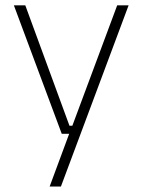

<svg xmlns="http://www.w3.org/2000/svg" viewBox="-20 -506 518 698"><path d="M260 -49 239.5 -39.5 406 -486.5H447.5L201.5 172H160.5L237 -34.5L252.5 -19.5H204.5L30.5 -486.5H72L232.5 -49Z"/></svg>

Font: Anek Telugu Medium ExtraLight
Style: Regular
Weight: 250
Version: Version 1.003